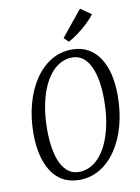

<svg xmlns="http://www.w3.org/2000/svg" viewBox="-105 -1050 823 1129"><g transform="rotate(-10 307.0 -485.5)"><path d="M276 10Q218.5 10 177 -14Q135.5 -38 109 -80.5Q82.5 -123 69.5 -179.8Q56.5 -236.5 56.5 -302Q56.5 -399 79.2 -481.2Q102 -563.5 143.2 -624.8Q184.5 -686 240.8 -719.5Q297 -753 364.5 -753Q421 -753 462.5 -729Q504 -705 531 -662.5Q558 -620 570.8 -563.5Q583.5 -507 583.5 -441Q583.5 -344 561 -261.8Q538.5 -179.5 497.2 -118.2Q456 -57 399.8 -23.5Q343.5 10 276 10ZM282 -36.5Q320 -36.5 353.2 -54.5Q386.5 -72.5 413.5 -106.5Q440.5 -140.5 459.8 -188.8Q479 -237 489.8 -298.2Q500.5 -359.5 500.5 -430.5Q500.5 -493 491.5 -543.8Q482.5 -594.5 464.8 -631Q447 -667.5 420.5 -687Q394 -706.5 358 -706.5Q320 -706.5 286.8 -688.5Q253.5 -670.5 226.8 -636.5Q200 -602.5 180.5 -554Q161 -505.5 150.5 -444.5Q140 -383.5 140 -312.5Q140 -250 148.8 -199.2Q157.5 -148.5 175.2 -112Q193 -75.5 219.8 -56Q246.5 -36.5 282 -36.5ZM355.5 -801 328.5 -827.5 453.5 -981 517.5 -936.5Q500.5 -913.5 471.8 -886.5Q443 -859.5 411.8 -836.5Q380.5 -813.5 355.5 -801Z"/></g></svg>

Font: Merriweather 24pt SemiCondensed Light
Style: Italic
Weight: 300
Width: 4
Italic angle: -7.8°
Designer: Eben Sorkin
Foundry: Eben Sorkin
Version: Version 2.101